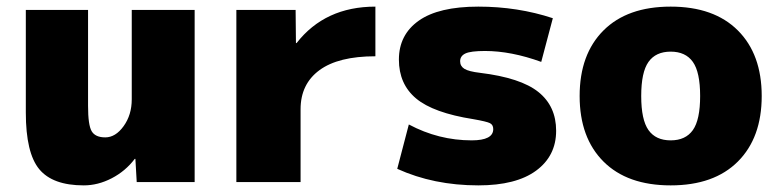

<svg xmlns="http://www.w3.org/2000/svg" viewBox="-20 -550 2349 580"><path d="M387 -70Q359 -33 317.5 -11.5Q276 10 233 10Q139 10 98.5 -39Q58 -88 58 -210V-520H246V-230Q246 -172 257 -153.5Q268 -135 298 -135Q329 -135 353.5 -169Q378 -203 378 -250V-520H568V0H393L389 -70Z M1114 -530V-380Q1002 -380 945 -338Q888 -296 888 -220V0H694V-520H873L874 -420H876Q962 -530 1114 -530Z M1615 -363Q1524 -396 1445 -396Q1402 -396 1386 -388.5Q1370 -381 1370 -365Q1370 -350 1383 -342Q1396 -334 1430 -330Q1553 -315 1606.5 -272Q1660 -229 1660 -155Q1660 -79 1599.5 -34.5Q1539 10 1425 10Q1290 10 1180 -40L1215 -174Q1305 -126 1405 -126Q1470 -126 1470 -160Q1470 -173 1460 -178Q1450 -183 1410 -190Q1289 -209 1237 -252.5Q1185 -296 1185 -370Q1185 -445 1245 -487.5Q1305 -530 1425 -530Q1544 -530 1650 -495Z M1803 -458Q1875 -530 2006 -530Q2137 -530 2209 -458Q2281 -386 2281 -260Q2281 -134 2209 -62Q2137 10 2006 10Q1875 10 1803 -62Q1731 -134 1731 -260Q1731 -386 1803 -458ZM1939 -157Q1961 -126 2006 -126Q2051 -126 2073 -157Q2095 -188 2095 -260Q2095 -332 2073 -363Q2051 -394 2006 -394Q1961 -394 1939 -363Q1917 -332 1917 -260Q1917 -188 1939 -157Z"/></svg>

Font: Mplus 1p Black
Style: Regular
Weight: 900
Version: Version 1.061